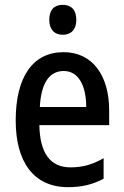

<svg xmlns="http://www.w3.org/2000/svg" viewBox="-20 -765 513 795"><path d="M240 -745C205 -745 184 -725 184 -683C184 -642 206 -621 240 -621C274 -621 296 -642 296 -683C296 -724 275 -745 240 -745ZM243 -549C117 -549 45 -448 45 -266C45 -99 116 10 262 10C319 10 364 -1 409 -25V-110C362 -83 321 -72 272 -72C188 -72 145 -131 143 -247H432V-308C432 -450 365 -549 243 -549ZM244 -471C307 -471 337 -407 337 -322H145C150 -422 185 -471 244 -471Z"/></svg>

Font: Noto Sans Thai Looped Condensed Medium
Style: Regular
Weight: 500
Width: 3
Designer: Sasikarn Vongin, Ben Mitchell
Foundry: The Fontpad Ltd
Version: Version 1.001